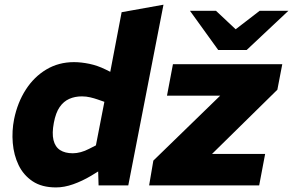

<svg xmlns="http://www.w3.org/2000/svg" viewBox="-20 -790 1249 818"><path d="M218.6 8.5Q158.1 8.5 118.9 -17.7Q79.7 -44 59.2 -86.7Q38.7 -129.4 34.4 -180.9Q30.1 -232.3 40.1 -282.4Q54.6 -353.3 89.9 -408.1Q125.1 -462.8 177.6 -494.1Q230.1 -525.3 295.1 -525.3Q325.6 -525.3 360.6 -518.1Q395.5 -510.8 429.1 -494.3L491.5 -463.4L438.7 -426L498.2 -738L676.5 -770L526.5 0H400L397.1 -96.4L379.7 -124.8L424.7 -356.2L394.6 -366.7Q381.5 -371.3 364.5 -375.3Q347.4 -379.4 328.8 -379.4Q299.2 -379.4 275.2 -368.8Q251.1 -358.2 234.3 -334.1Q217.5 -310 209.4 -266.9Q200.9 -222.3 207.9 -193.2Q215 -164.1 236 -150.6Q257.1 -137 290.2 -137Q306.3 -137 324.1 -141.8Q341.9 -146.6 359 -155.6L392.7 -172.7L414.5 -69.5L368 -41Q330.1 -18.5 291.8 -5Q253.6 8.5 218.6 8.5ZM615.3 0 633.3 -105.7 943.3 -406.9 969.2 -382.3H691.4L716.8 -516.4H1182.6L1161.7 -407.8L846.5 -98L828.7 -134.1H1109.6L1084.2 0ZM909.7 -577 960.1 -646.9 1086.3 -744H1208.7L1030.9 -577ZM909.7 -577 789.3 -744H900.2L1004.8 -645.8L1030.9 -577Z"/></svg>

Font: REM Medium
Style: Italic
Weight: 500
Italic angle: -11°
Designer: Octavio Pardo
Foundry: Ashler Design
Version: Version 1.005;gftools[0.9.28]